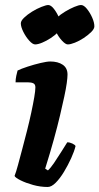

<svg xmlns="http://www.w3.org/2000/svg" viewBox="-20 -745 396 765"><path d="M170 0Q141 0 112 -8Q83 -16 62 -26.5Q41 -37 38 -44Q44 -59 51.5 -87Q59 -115 68.5 -150.5Q78 -186 87.5 -223.5Q97 -261 104.5 -296Q112 -331 116.5 -357.5Q121 -384 121 -397Q121 -409 113 -413Q105 -417 91 -417H42Q42 -430 45 -443.5Q48 -457 50 -464Q64 -471 90 -479.5Q116 -488 141.5 -494Q167 -500 180 -500Q211 -500 230 -487Q249 -474 249 -448Q249 -436 246 -414Q243 -392 236 -359.5Q229 -327 219 -284.5Q209 -242 194.5 -189.5Q180 -137 160 -73L171 -66Q182 -76 195.5 -96Q209 -116 223.5 -139Q238 -162 248 -178Q258 -178 268.5 -173Q279 -168 281 -163Q276 -142 263.5 -114.5Q251 -87 235 -60.5Q219 -34 202 -17Q185 0 170 0ZM250 -568Q241 -568 227 -583Q213 -598 203.5 -618Q194 -638 194 -652Q194 -662 207 -674.5Q220 -687 239 -698.5Q258 -710 276 -717.5Q294 -725 303 -725Q314 -725 326.5 -709.5Q339 -694 347.5 -674.5Q356 -655 356 -640Q356 -630 343.5 -617.5Q331 -605 313.5 -593.5Q296 -582 278.5 -575Q261 -568 250 -568ZM120 -568Q110 -568 96.5 -583Q83 -598 73 -618Q63 -638 63 -652Q63 -662 76 -674.5Q89 -687 107.5 -698.5Q126 -710 145 -717.5Q164 -725 172 -725Q183 -725 195 -709.5Q207 -694 215.5 -674Q224 -654 224 -640Q224 -630 212 -617.5Q200 -605 182.5 -593.5Q165 -582 148 -575Q131 -568 120 -568Z"/></svg>

Font: Texturina 12pt ExtraBold
Style: Italic
Weight: 800
Italic angle: -11°
Designer: Guillermo Torres Carreño
Foundry: Omnibus-Type
Version: Version 1.002